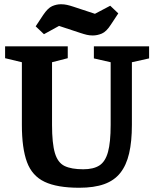

<svg xmlns="http://www.w3.org/2000/svg" viewBox="-20 -866 724 904"><path d="M353 18Q249 18 190 -10Q131 -38 107 -103Q83 -168 83 -278V-573L4 -592V-648H299V-592L225 -573V-278Q225 -191 238.5 -145.5Q252 -100 284 -84.5Q316 -69 372 -69Q420 -69 448 -87Q476 -105 488.5 -150.5Q501 -196 501 -278V-573L422 -591V-648H682V-591L601 -573V-278Q601 -200 588 -144Q575 -88 546.5 -52Q518 -16 470.5 1Q423 18 353 18ZM417 -699Q402 -699 389 -702Q376 -705 358 -711L258 -744L187 -705L148 -742L183 -795Q205 -828 225.5 -837Q246 -846 267 -846Q282 -846 295.5 -843Q309 -840 327 -834L427 -801L499 -839L537 -803L502 -750Q481 -717 459.5 -708Q438 -699 417 -699Z"/></svg>

Font: Faustina Light
Style: Bold
Weight: 700
Version: Version 1.200